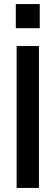

<svg xmlns="http://www.w3.org/2000/svg" viewBox="-20 -927 274 947"><path d="M62 0V-700H172V0ZM58 -788V-907H176V-788Z"/></svg>

Font: HostGroteskMedium
Style: Regular
Weight: 500
Designer: Doukan Karapınar based on Poppins by Indian Type Foundry, Jonny Pinhorn
Foundry: Element Type
Version: Version 1.001; ttfautohint (v1.8.4.7-5d5b)